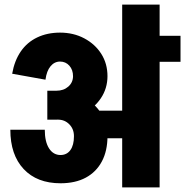

<svg xmlns="http://www.w3.org/2000/svg" viewBox="-20 -816 806 836"><path d="M512 -458V-796H675V-458ZM298 -484Q298 -512 282 -530Q266 -548 241 -548V-674Q300 -674 347 -649Q394 -624 421 -581.5Q448 -539 448 -484ZM178 -469 33 -495Q43 -552 70.5 -592Q98 -632 142 -653Q186 -674 242 -674V-548Q217 -548 200 -527.5Q183 -507 178 -469ZM382 -214V-334H608V-214ZM302 -223Q302 -254 282 -274.5Q262 -295 233 -295V-418Q295 -418 343.5 -392.5Q392 -367 420 -323Q448 -279 448 -223ZM244 -18Q141 -18 83 -80Q25 -142 25 -251H175Q175 -199 193.5 -170Q212 -141 244 -141ZM243 -18V-141Q271 -141 286.5 -162.5Q302 -184 302 -223H448Q448 -159 423.5 -113Q399 -67 353.5 -42.5Q308 -18 243 -18ZM186 -295V-421H227V-295ZM226 -295V-421Q257 -421 277.5 -439Q298 -457 298 -485H448Q448 -431 419 -388Q390 -345 340 -320Q290 -295 226 -295ZM512 0V-660H675V0ZM553 -547V-660H766V-547Z"/></svg>

Font: Akshar Light
Style: Regular
Weight: 300
Designer: Tall Chai
Foundry: Tall Chai
Version: Version 1.100